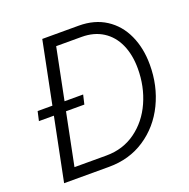

<svg xmlns="http://www.w3.org/2000/svg" viewBox="-128 -843 951 966"><g transform="rotate(-20 347.5 -360.0)"><path d="M121.6 -336.9H41.5L52.7 -386.7H131.8L198.7 -719.7H394Q478 -719.7 538.8 -680.4Q599.6 -641.1 631.3 -571.5Q663.1 -502 663.1 -413.1Q663.1 -300.3 617.2 -205.8Q571.3 -111.3 487.5 -55.7Q403.8 0 294.4 0H53.7ZM599.6 -415.5Q599.6 -489.7 574.5 -545.4Q549.3 -601.1 501.7 -631.3Q454.1 -661.6 388.2 -661.6H252L196.8 -386.7H296.4L284.7 -336.9H186.5L130.4 -58.1H301.3Q390.6 -58.1 458.5 -107.2Q526.4 -156.2 563 -238Q599.6 -319.8 599.6 -415.5Z"/></g></svg>

Font: Reddit Sans Chocolate Light
Style: Italic
Weight: 300
Italic angle: -11.25°
Designer: Stephen Hutchings
Version: Version 1.013